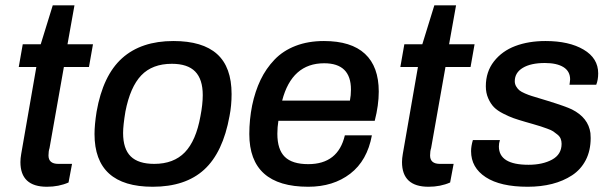

<svg xmlns="http://www.w3.org/2000/svg" viewBox="-20 -693 2310 725"><path d="M157.2 12.2Q57.1 12.2 57.1 -81.1Q57.1 -94.7 60.1 -111.8L117.2 -439.9H50.8L65.9 -525.9H133.8L179.2 -672.9H261.2L234.9 -525.9H331.1L315.9 -439.9H221.2L167 -133.8Q163.1 -122.1 163.1 -106Q163.1 -74.2 200.2 -74.2H252L238.8 -3.9Q202.1 12.2 157.2 12.2Z M556.6 12.2Q336.9 12.2 336.9 -187Q336.9 -221.7 344.7 -271Q368.7 -408.2 440.9 -473.1Q513.2 -538.1 634.8 -538.1Q745.1 -538.1 799.8 -488.8Q854.5 -439.5 854.5 -337.9Q854.5 -294.4 846.7 -254.9Q821.8 -117.2 751 -52.5Q680.2 12.2 556.6 12.2ZM562.5 -74.2Q635.7 -74.2 678 -117.9Q720.2 -161.6 736.8 -253.9Q745.6 -298.8 745.6 -334Q745.6 -393.6 717 -422.9Q688.5 -452.1 628.9 -452.1Q555.2 -452.1 513.4 -408.4Q471.7 -364.7 453.6 -272Q444.8 -219.2 444.8 -190.9Q444.8 -130.9 473.6 -102.5Q502.4 -74.2 562.5 -74.2Z M1144 12.2Q921.4 12.2 921.4 -187Q921.4 -241.2 932.1 -294.9Q943.4 -348.6 963.9 -391.4Q984.4 -434.1 1016.6 -467.8Q1048.8 -501.5 1096.2 -519.8Q1143.6 -538.1 1203.1 -538.1Q1306.2 -538.1 1358.2 -489.7Q1410.2 -441.4 1410.2 -347.2Q1410.2 -295.9 1395 -236.8H1031.2Q1027.3 -212.9 1027.3 -188Q1027.3 -128.4 1055.4 -100.8Q1083.5 -73.2 1144 -73.2Q1256.8 -73.2 1282.2 -182.1H1384.3Q1366.7 -86.4 1302.5 -37.1Q1238.3 12.2 1144 12.2ZM1045.4 -313H1301.3Q1305.2 -333 1305.2 -355Q1305.2 -454.1 1204.1 -454.1Q1082 -454.1 1045.4 -313Z M1598.1 12.2Q1498 12.2 1498 -81.1Q1498 -94.7 1501 -111.8L1558.1 -439.9H1491.7L1506.8 -525.9H1574.7L1620.1 -672.9H1702.1L1675.8 -525.9H1772L1756.8 -439.9H1662.1L1607.9 -133.8Q1604 -122.1 1604 -106Q1604 -74.2 1641.1 -74.2H1692.9L1679.7 -3.9Q1643.1 12.2 1598.1 12.2Z M1972.7 12.2Q1869.6 12.2 1814.2 -23.9Q1758.8 -60.1 1758.8 -122.1Q1758.8 -141.1 1765.6 -164.1H1867.7Q1863.8 -152.3 1863.8 -140.1Q1863.8 -70.8 1975.6 -70.8Q2028.8 -70.8 2064.7 -90.3Q2100.6 -109.9 2100.6 -149.9Q2100.6 -160.2 2097.2 -168.9Q2093.8 -177.7 2085 -184.8Q2076.2 -191.9 2069.1 -196.8Q2062 -201.7 2046.1 -207.3Q2030.3 -212.9 2021.7 -215.8Q2013.2 -218.8 1992.4 -224.6Q1971.7 -230.5 1963.4 -232.9Q1936.5 -240.7 1919.2 -246.8Q1901.9 -252.9 1879.9 -264.2Q1857.9 -275.4 1845.2 -288.3Q1832.5 -301.3 1823.5 -321.8Q1814.5 -342.3 1814.5 -367.2Q1814.5 -421.9 1845.2 -461.2Q1876 -500.5 1926 -519.3Q1976.1 -538.1 2039.6 -538.1Q2128.9 -538.1 2183.8 -505.6Q2238.8 -473.1 2238.8 -416Q2238.8 -391.6 2231.4 -373H2130.4Q2130.9 -376 2131.8 -383.1Q2132.8 -390.1 2132.8 -393.1Q2132.8 -423.8 2107.7 -439.5Q2082.5 -455.1 2037.6 -455.1Q1984.4 -455.1 1954.1 -436.8Q1923.8 -418.5 1923.8 -386.2Q1923.8 -375.5 1929.2 -366.5Q1934.6 -357.4 1941.4 -351.8Q1948.2 -346.2 1962.4 -340.1Q1976.6 -334 1987.1 -330.8Q1997.6 -327.6 2017.6 -321.5Q2037.6 -315.4 2048.8 -312Q2116.7 -291 2139.6 -279.8Q2201.7 -248.5 2209.5 -190.4Q2210.4 -181.6 2210.4 -171.9Q2210.4 -124.5 2191.9 -88.6Q2173.3 -52.7 2140.1 -31Q2106.9 -9.3 2064.7 1.5Q2022.5 12.2 1972.7 12.2Z"/></svg>

Font: Archivo Medium
Style: Italic
Weight: 500
Italic angle: -10°
Designer: Hector Gatti
Foundry: Omnibus-Type
Version: Version 2.001